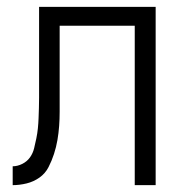

<svg xmlns="http://www.w3.org/2000/svg" viewBox="-20 -540 540 560"><path d="M373 0V-465H154V-256Q154 -235 154 -214Q154 -193 152.5 -172.5Q151 -152 147.5 -131.5Q144 -111 137.5 -91Q131 -71 121.5 -52.5Q112 -34 95 -22Q78 -10 57.5 -5Q37 0 17 0V-55Q31 -55 45 -62Q59 -69 67.5 -81Q76 -93 79.5 -107.5Q83 -122 86 -136.5Q89 -151 90.5 -166Q92 -181 92.5 -195.5Q93 -210 93.5 -225Q94 -240 94 -255V-520H434V0Z"/></svg>

Font: Iosevka Fixed Light
Style: Regular
Weight: 300
Monospace: yes
Designer: Belleve Invis
Foundry: Belleve Invis
Version: Version 32.3.0